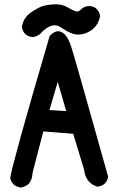

<svg xmlns="http://www.w3.org/2000/svg" viewBox="-20 -848 540 885"><path d="M289.1 -815.4Q325.2 -794.9 335 -794.9Q343.8 -794.9 352.5 -803.7Q369.1 -820.3 391.6 -820.3Q413.1 -819.3 425.8 -806.6Q438.5 -793.9 441.4 -773.4Q432.6 -730.5 401.4 -709Q372.1 -688.5 340.8 -688.5Q308.6 -688.5 260.7 -721.7Q247.1 -731.4 232.4 -731.4Q206.1 -731.4 175.8 -703.1Q159.2 -680.7 130.9 -676.8Q86.9 -681.6 81.1 -724.6V-725.6Q88.9 -768.6 124.5 -792Q160.2 -815.4 177.7 -820.3Q208 -828.1 237.8 -828.1Q267.6 -828.1 289.1 -815.4ZM478.5 -33.2Q474.6 -13.7 463.4 -2.4Q452.1 8.8 429.7 12.7Q407.2 5.9 392.6 -8.8Q371.1 -30.3 367.2 -67.4L317.4 -231.4L179.7 -242.2L129.9 -50.8Q128.9 -17.6 111.3 0Q98.6 11.7 76.2 16.6Q36.1 10.7 27.3 -26.4V-28.3Q36.1 -92.8 209 -682.6Q230.5 -704.1 247.1 -704.1Q263.7 -704.1 278.3 -689.5Q293 -674.8 305.2 -642.1Q317.4 -609.4 478.5 -33.2ZM285.2 -335.9 246.1 -470.7 208 -340.8Z"/></svg>

Font: JasonHandwriting2
Style: SemiBold
Weight: 600
Version: Version 1.04.7